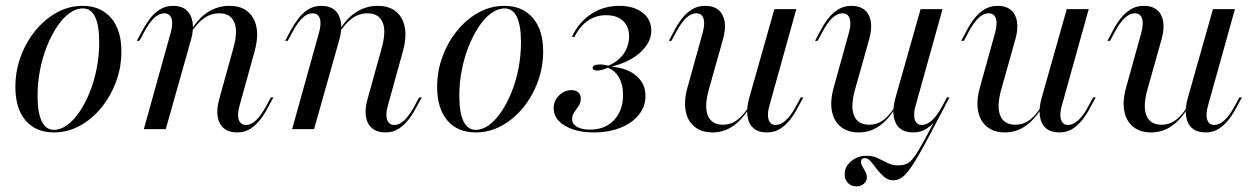

<svg xmlns="http://www.w3.org/2000/svg" viewBox="-20 -446 4329 663"><path d="M166.9 11.3Q103.2 11.3 68.1 -30.2Q33.1 -71.8 33.1 -146Q33.1 -201.6 52 -252Q71 -302.4 103.2 -341.5Q135.5 -380.6 177 -403.2Q218.5 -425.8 265.3 -425.8Q327.4 -425.8 363.3 -384.3Q399.2 -342.7 399.2 -268.5Q399.2 -212.9 380.2 -162.5Q361.3 -112.1 329 -73Q296.8 -33.9 254.8 -11.3Q212.9 11.3 166.9 11.3ZM166.1 2.4Q189.5 2.4 212.5 -14.5Q235.5 -31.5 255.2 -60.9Q275 -90.3 290.3 -128.6Q305.6 -166.9 314.1 -210.9Q322.6 -254.8 322.6 -300Q322.6 -358.1 308.5 -387.5Q294.4 -416.9 266.1 -416.9Q242.7 -416.9 219.8 -400.4Q196.8 -383.9 177 -354Q157.3 -324.2 141.9 -285.9Q126.6 -247.6 118.1 -204Q109.7 -160.5 109.7 -115.3Q109.7 -56.5 124.2 -27Q138.7 2.4 166.1 2.4Z M798.4 11.3Q770.2 11.3 752.8 -3.2Q735.5 -17.7 731.5 -44Q727.4 -70.2 737.1 -104L784.7 -275.8Q802.4 -336.3 789.5 -368.1Q776.6 -400 737.1 -400Q708.1 -400 683.9 -382.7Q659.7 -365.3 637.9 -330.6L637.1 -337.1Q663.7 -382.3 697.6 -404Q731.5 -425.8 772.6 -425.8Q830.6 -425.8 854.8 -382.7Q879 -339.5 858.9 -267.7L808.1 -84.7Q798.4 -51.6 804.4 -33.1Q810.5 -14.5 829 -14.5Q847.6 -14.5 864.9 -31.5Q882.3 -48.4 899.2 -79.8L915.3 -109.7H924.2L905.6 -75.8Q895.2 -54.8 880.2 -35.1Q865.3 -15.3 845.6 -2Q825.8 11.3 798.4 11.3ZM476.6 0 568.5 -329.8Q578.2 -362.1 572.6 -381Q566.9 -400 546.8 -400Q529 -400 511.7 -383.5Q494.4 -366.9 477.4 -334.7L461.3 -304.8H452.4L471 -339.5Q482.3 -360.5 496.8 -380.2Q511.3 -400 531.5 -412.9Q551.6 -425.8 578.2 -425.8Q606.5 -425.8 623.4 -411.3Q640.3 -396.8 644.8 -371Q649.2 -345.2 640.3 -311.3L552.4 0Z M1310.5 11.3Q1282.3 11.3 1264.9 -3.2Q1247.6 -17.7 1243.5 -44Q1239.5 -70.2 1249.2 -104L1296.8 -275.8Q1314.5 -336.3 1301.6 -368.1Q1288.7 -400 1249.2 -400Q1220.2 -400 1196 -382.7Q1171.8 -365.3 1150 -330.6L1149.2 -337.1Q1175.8 -382.3 1209.7 -404Q1243.5 -425.8 1284.7 -425.8Q1342.7 -425.8 1366.9 -382.7Q1391.1 -339.5 1371 -267.7L1320.2 -84.7Q1310.5 -51.6 1316.5 -33.1Q1322.6 -14.5 1341.1 -14.5Q1359.7 -14.5 1377 -31.5Q1394.4 -48.4 1411.3 -79.8L1427.4 -109.7H1436.3L1417.7 -75.8Q1407.3 -54.8 1392.3 -35.1Q1377.4 -15.3 1357.7 -2Q1337.9 11.3 1310.5 11.3ZM988.7 0 1080.6 -329.8Q1090.3 -362.1 1084.7 -381Q1079 -400 1058.9 -400Q1041.1 -400 1023.8 -383.5Q1006.5 -366.9 989.5 -334.7L973.4 -304.8H964.5L983.1 -339.5Q994.4 -360.5 1008.9 -380.2Q1023.4 -400 1043.5 -412.9Q1063.7 -425.8 1090.3 -425.8Q1118.5 -425.8 1135.5 -411.3Q1152.4 -396.8 1156.9 -371Q1161.3 -345.2 1152.4 -311.3L1064.5 0Z M1623.4 11.3Q1559.7 11.3 1524.6 -30.2Q1489.5 -71.8 1489.5 -146Q1489.5 -201.6 1508.5 -252Q1527.4 -302.4 1559.7 -341.5Q1591.9 -380.6 1633.5 -403.2Q1675 -425.8 1721.8 -425.8Q1783.9 -425.8 1819.8 -384.3Q1855.6 -342.7 1855.6 -268.5Q1855.6 -212.9 1836.7 -162.5Q1817.7 -112.1 1785.5 -73Q1753.2 -33.9 1711.3 -11.3Q1669.4 11.3 1623.4 11.3ZM1622.6 2.4Q1646 2.4 1669 -14.5Q1691.9 -31.5 1711.7 -60.9Q1731.5 -90.3 1746.8 -128.6Q1762.1 -166.9 1770.6 -210.9Q1779 -254.8 1779 -300Q1779 -358.1 1764.9 -387.5Q1750.8 -416.9 1722.6 -416.9Q1699.2 -416.9 1676.2 -400.4Q1653.2 -383.9 1633.5 -354Q1613.7 -324.2 1598.4 -285.9Q1583.1 -247.6 1574.6 -204Q1566.1 -160.5 1566.1 -115.3Q1566.1 -56.5 1580.6 -27Q1595.2 2.4 1622.6 2.4Z M2029.8 11.3Q1989.5 11.3 1958.5 0.8Q1927.4 -9.7 1909.7 -28.2Q1891.9 -46.8 1891.9 -72.6Q1891.9 -97.6 1910.1 -116.1Q1928.2 -134.7 1953.2 -134.7Q1968.5 -134.7 1977 -127Q1985.5 -119.4 1985.5 -105.6Q1985.5 -91.1 1977.8 -79.8Q1970.2 -68.5 1962.9 -58.1Q1955.6 -47.6 1955.6 -34.7Q1955.6 -16.9 1973.8 -7.3Q1991.9 2.4 2021.8 1.6Q2072.6 0 2102 -33.1Q2131.5 -66.1 2131.5 -118.5Q2131.5 -153.2 2118.1 -177.4Q2104.8 -201.6 2079 -212.1Q2068.5 -207.3 2059.3 -204.8Q2050 -202.4 2042.7 -202.4Q2026.6 -202.4 2026.6 -212.1Q2026.6 -223.4 2053.2 -223.4Q2059.7 -223.4 2066.1 -222.2Q2072.6 -221 2080.6 -219.4Q2102.4 -228.2 2118.5 -243.1Q2134.7 -258.1 2143.5 -278.2Q2152.4 -298.4 2152.4 -320.2Q2152.4 -354 2131.5 -373.8Q2110.5 -393.5 2073.4 -393.5Q2037.9 -393.5 2010.1 -374.6Q1982.3 -355.6 1963.7 -318.5H1954.8Q1978.2 -369.4 2021.4 -397.6Q2064.5 -425.8 2118.5 -425.8Q2168.5 -425.8 2198.8 -402.4Q2229 -379 2229 -340.3Q2229 -300 2191.9 -265.7Q2154.8 -231.5 2091.9 -216.1Q2147.6 -210.5 2178.2 -183.5Q2208.9 -156.5 2208.9 -114.5Q2208.9 -78.2 2185.9 -49.6Q2162.9 -21 2122.6 -4.8Q2082.3 11.3 2029.8 11.3Z M2440.3 11.3Q2402.4 11.3 2378.2 -8.5Q2354 -28.2 2347.6 -63.7Q2341.1 -99.2 2354.8 -146.8L2405.6 -329.8Q2415.3 -363.7 2409.3 -381.9Q2403.2 -400 2384.7 -400Q2366.1 -400 2348.8 -383.5Q2331.5 -366.9 2314.5 -334.7L2298.4 -304.8H2289.5L2308.1 -339.5Q2318.5 -360.5 2333.5 -380.2Q2348.4 -400 2368.5 -412.9Q2388.7 -425.8 2415.3 -425.8Q2444.4 -425.8 2461.3 -411.3Q2478.2 -396.8 2482.3 -371Q2486.3 -345.2 2476.6 -310.5L2428.2 -138.7Q2411.3 -79 2424.2 -47.2Q2437.1 -15.3 2476.6 -15.3Q2504 -15.3 2526.6 -32.3Q2549.2 -49.2 2569.4 -83.9L2570.2 -78.2Q2544.4 -33.9 2512.1 -11.3Q2479.8 11.3 2440.3 11.3ZM2628.2 11.3Q2599.2 11.3 2582.3 -3.2Q2565.3 -17.7 2561.3 -44Q2557.3 -70.2 2566.1 -104L2654 -414.5H2729.8L2637.9 -84.7Q2628.2 -53.2 2633.9 -33.9Q2639.5 -14.5 2658.9 -14.5Q2675.8 -14.5 2694 -31Q2712.1 -47.6 2729 -79.8L2745.2 -109.7H2754L2735.5 -75.8Q2725 -54.8 2710.1 -35.1Q2695.2 -15.3 2675.4 -2Q2655.6 11.3 2628.2 11.3Z M2937.1 197.6Q2919.4 197.6 2908.1 185.9Q2896.8 174.2 2896.8 155.6Q2896.8 129 2919.4 110.5Q2941.9 91.9 2971.8 91.9Q2994.4 91.9 3010.9 100Q3027.4 108.1 3044 116.5Q3060.5 125 3083.1 125Q3100 125 3112.5 119Q3125 112.9 3139.1 92.7Q3153.2 72.6 3175.4 31.5Q3197.6 -9.7 3233.1 -77.4L3244.4 -82.3Q3203.2 -3.2 3175.8 47.6Q3148.4 98.4 3129.8 126.2Q3111.3 154 3096.4 165.3Q3081.5 176.6 3065.3 176.6Q3046.8 176.6 3033.1 164.9Q3019.4 153.2 3008.1 138.3Q2996.8 123.4 2987.1 111.7Q2977.4 100 2966.1 100Q2953.2 100 2953.2 113.7Q2953.2 121 2958.5 129.4Q2963.7 137.9 2968.5 147.2Q2973.4 156.5 2973.4 166.1Q2973.4 179.8 2962.9 188.7Q2952.4 197.6 2937.1 197.6ZM2945.2 11.3Q2907.3 11.3 2883.1 -8.5Q2858.9 -28.2 2852.4 -63.7Q2846 -99.2 2859.7 -146.8L2910.5 -329.8Q2920.2 -363.7 2914.1 -381.9Q2908.1 -400 2889.5 -400Q2871 -400 2853.6 -383.5Q2836.3 -366.9 2819.4 -334.7L2803.2 -304.8H2794.4L2812.9 -339.5Q2823.4 -360.5 2838.3 -380.2Q2853.2 -400 2873.4 -412.9Q2893.5 -425.8 2920.2 -425.8Q2949.2 -425.8 2966.1 -411.3Q2983.1 -396.8 2987.1 -371Q2991.1 -345.2 2981.5 -310.5L2933.1 -138.7Q2916.1 -79 2929 -47.2Q2941.9 -15.3 2981.5 -15.3Q3008.9 -15.3 3031.5 -32.3Q3054 -49.2 3074.2 -83.9L3075 -78.2Q3049.2 -33.9 3016.9 -11.3Q2984.7 11.3 2945.2 11.3ZM3133.1 11.3Q3104 11.3 3087.1 -3.2Q3070.2 -17.7 3066.1 -44Q3062.1 -70.2 3071 -104L3158.9 -414.5H3234.7L3142.7 -84.7Q3133.1 -53.2 3138.7 -33.9Q3144.4 -14.5 3163.7 -14.5Q3180.6 -14.5 3198.8 -31Q3216.9 -47.6 3233.9 -79.8L3250 -109.7H3258.9L3240.3 -75.8Q3229.8 -54.8 3214.9 -35.1Q3200 -15.3 3180.2 -2Q3160.5 11.3 3133.1 11.3Z M3450 11.3Q3412.1 11.3 3387.9 -8.5Q3363.7 -28.2 3357.3 -63.7Q3350.8 -99.2 3364.5 -146.8L3415.3 -329.8Q3425 -363.7 3419 -381.9Q3412.9 -400 3394.4 -400Q3375.8 -400 3358.5 -383.5Q3341.1 -366.9 3324.2 -334.7L3308.1 -304.8H3299.2L3317.7 -339.5Q3328.2 -360.5 3343.1 -380.2Q3358.1 -400 3378.2 -412.9Q3398.4 -425.8 3425 -425.8Q3454 -425.8 3471 -411.3Q3487.9 -396.8 3491.9 -371Q3496 -345.2 3486.3 -310.5L3437.9 -138.7Q3421 -79 3433.9 -47.2Q3446.8 -15.3 3486.3 -15.3Q3513.7 -15.3 3536.3 -32.3Q3558.9 -49.2 3579 -83.9L3579.8 -78.2Q3554 -33.9 3521.8 -11.3Q3489.5 11.3 3450 11.3ZM3637.9 11.3Q3608.9 11.3 3591.9 -3.2Q3575 -17.7 3571 -44Q3566.9 -70.2 3575.8 -104L3663.7 -414.5H3739.5L3647.6 -84.7Q3637.9 -53.2 3643.5 -33.9Q3649.2 -14.5 3668.5 -14.5Q3685.5 -14.5 3703.6 -31Q3721.8 -47.6 3738.7 -79.8L3754.8 -109.7H3763.7L3745.2 -75.8Q3734.7 -54.8 3719.8 -35.1Q3704.8 -15.3 3685.1 -2Q3665.3 11.3 3637.9 11.3Z M3954.8 11.3Q3916.9 11.3 3892.7 -8.5Q3868.5 -28.2 3862.1 -63.7Q3855.6 -99.2 3869.4 -146.8L3920.2 -329.8Q3929.8 -363.7 3923.8 -381.9Q3917.7 -400 3899.2 -400Q3880.6 -400 3863.3 -383.5Q3846 -366.9 3829 -334.7L3812.9 -304.8H3804L3822.6 -339.5Q3833.1 -360.5 3848 -380.2Q3862.9 -400 3883.1 -412.9Q3903.2 -425.8 3929.8 -425.8Q3958.9 -425.8 3975.8 -411.3Q3992.7 -396.8 3996.8 -371Q4000.8 -345.2 3991.1 -310.5L3942.7 -138.7Q3925.8 -79 3938.7 -47.2Q3951.6 -15.3 3991.1 -15.3Q4018.5 -15.3 4041.1 -32.3Q4063.7 -49.2 4083.9 -83.9L4084.7 -78.2Q4058.9 -33.9 4026.6 -11.3Q3994.4 11.3 3954.8 11.3ZM4142.7 11.3Q4113.7 11.3 4096.8 -3.2Q4079.8 -17.7 4075.8 -44Q4071.8 -70.2 4080.6 -104L4168.5 -414.5H4244.4L4152.4 -84.7Q4142.7 -53.2 4148.4 -33.9Q4154 -14.5 4173.4 -14.5Q4190.3 -14.5 4208.5 -31Q4226.6 -47.6 4243.5 -79.8L4259.7 -109.7H4268.5L4250 -75.8Q4239.5 -54.8 4224.6 -35.1Q4209.7 -15.3 4189.9 -2Q4170.2 11.3 4142.7 11.3Z"/></svg>

Font: Playfair 144pt
Style: Italic
Weight: 400
Italic angle: -15.6°
Designer: Claus Eggers Sørensen
Foundry: Claus Eggers Sørensen
Version: Version 2.001;gftools[0.9.30]